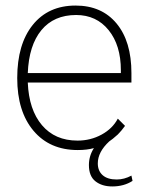

<svg xmlns="http://www.w3.org/2000/svg" viewBox="-20 -530 535 691"><path d="M457 121Q426 141 384 141Q347 141 323.5 122.5Q300 104 300 64Q300 31 318 3Q293 10 260 10Q159 10 100.5 -59.5Q42 -129 42 -249Q42 -371 98 -440.5Q154 -510 252 -510Q346 -510 399.5 -445.5Q453 -381 453 -267V-233H80Q84 -135 131 -79.5Q178 -24 259 -24Q306 -24 345.5 -45.5Q385 -67 404 -103L430 -77Q417 -59 404 -46Q384 -28 373 -21Q332 17 332 58Q332 85 349.5 100.5Q367 116 400 116Q427 116 453 102ZM80 -267H415V-277Q415 -367 371 -421.5Q327 -476 254 -476Q174 -476 129 -421.5Q84 -367 80 -267Z"/></svg>

Font: Sarabun Thin
Style: Regular
Weight: 250
Designer: Suppakit Chalermlarp | Katatrad Co.,Ltd.
Foundry: Cadson Demak Co.,Ltd.
Version: Version 1.000; ttfautohint (v1.6)